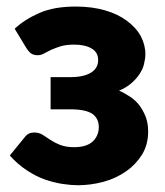

<svg xmlns="http://www.w3.org/2000/svg" viewBox="-20 -546 492 574"><path d="M59.1 -401.9 23.9 -460Q53.2 -487.8 99.1 -507.8Q142.1 -526.4 206.5 -526.4Q254.9 -526.4 293.9 -515.1Q331.5 -504.4 359.4 -483.9Q387.2 -462.9 400.4 -439Q414.6 -412.1 414.6 -384.3Q414.6 -370.6 410.6 -355Q407.7 -340.8 397.5 -325.2Q387.2 -309.6 373 -297.4Q357.9 -284.2 335.9 -274.9Q353 -267.6 371.1 -255.4Q386.7 -244.6 398.4 -229Q410.6 -210.9 416.5 -194.3Q422.9 -175.8 422.9 -152.8Q422.9 -113.8 404.8 -84Q385.7 -53.7 356.9 -33.7Q325.7 -12.2 289.1 -2.4Q251 7.8 211.9 7.8Q193.4 7.8 167 3.9Q141.6 0 114.3 -9.3Q88.9 -18.1 60.5 -36.6Q31.7 -55.7 9.3 -81.1L54.7 -136.7Q64.5 -149.9 82.5 -149.9Q96.2 -149.9 107.4 -143.1Q110.8 -141.1 118.7 -135.7Q126.5 -130.4 130.4 -127.9Q144.5 -118.7 159.7 -112.8Q177.2 -106 201.7 -106Q239.3 -106 257.8 -123.5Q275.4 -141.1 275.4 -166Q275.4 -191.4 256.3 -205.6Q235.8 -219.2 189.9 -219.2H131.3V-315.4H189.9Q230.5 -315.4 252.4 -329.1Q273.4 -342.3 273.4 -366.2Q273.4 -389.2 254.9 -400.4Q234.9 -412.6 202.1 -412.6Q177.7 -412.6 161.6 -407.7Q147.5 -403.3 132.8 -397Q114.7 -387.7 111.8 -386.2Q102.1 -380.9 92.8 -380.9Q83 -380.9 75.2 -384.8Q67.9 -388.7 59.1 -401.9Z"/></svg>

Font: Lato-ExtraBold
Style: Regular
Weight: 500
Designer: Lukasz Dziedzic with Adam Twardoch and Botio Nikoltchev
Foundry: tyPoland Lukasz Dziedzic
Version: ""